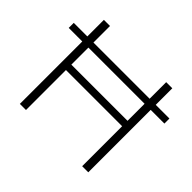

<svg xmlns="http://www.w3.org/2000/svg" viewBox="-156 -916 1131 1131"><g transform="rotate(45 410.0 -350.0)"><path d="M644 0V-333H176V0H125V-520H12V-562H125V-700H176V-562H644V-700H695V-562H809V-520H695V0ZM176 -378H644V-520H176Z"/></g></svg>

Font: Montserrat Light
Style: Regular
Weight: 300
Designer: Julieta Ulanovsky
Foundry: Julieta Ulanovsky
Version: Version 9.000; ttfautohint (v1.8.4.7-5d5b)